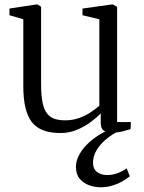

<svg xmlns="http://www.w3.org/2000/svg" viewBox="-20 -566 622 832"><path d="M465.5 8.5Q442.5 8.5 429.5 -0.2Q416.5 -9 416.5 -33V-74.5Q398.5 -56 371.8 -36.2Q345 -16.5 312.2 -3Q279.5 10.5 242.5 10.5Q154.5 10.5 117.8 -37.2Q81 -85 81 -191.5V-482.5L21 -500V-529L136 -546.5H143.5L158 -536.5V-200.5Q158 -148 166.2 -113.2Q174.5 -78.5 196.8 -61.5Q219 -44.5 261.5 -44.5Q293.5 -44.5 321.5 -54.2Q349.5 -64 372 -78.8Q394.5 -93.5 410.5 -108V-482.5L337.5 -500V-529L462.5 -546.5H469.5L487.5 -536.5V-37H547L546 -6.5Q530 -1.5 510.5 3.5Q491 8.5 465.5 8.5ZM415.5 245.5Q391.5 245.5 367 237Q342.5 228.5 325.8 209Q309 189.5 309 157Q309 134 319.8 111.5Q330.5 89 349.2 68.2Q368 47.5 392.8 29.8Q417.5 12 446 -1L470.5 -5L500 -1Q465 16 438.8 38.2Q412.5 60.5 397.8 86.2Q383 112 383 139.5Q383 165.5 400.2 179Q417.5 192.5 444 192.5Q467 192.5 487.2 185.2Q507.5 178 529 164L542.5 198Q526.5 211 506.8 221.8Q487 232.5 464.2 239Q441.5 245.5 415.5 245.5Z"/></svg>

Font: Merriweather 60pt Light
Style: Regular
Weight: 300
Version: Version 2.100